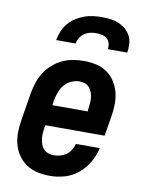

<svg xmlns="http://www.w3.org/2000/svg" viewBox="-85 -811 670 880"><g transform="rotate(10 250.0 -371.0)"><path d="M209 8Q180 8 151.5 2Q123 -4 100 -19Q77 -34 61 -57Q45 -80 37.5 -107Q30 -134 30.5 -163.5Q31 -193 36 -222L57 -352Q62 -377 70 -401.5Q78 -426 92.5 -448.5Q107 -471 127.5 -489Q148 -507 171.5 -518Q195 -529 220.5 -533.5Q246 -538 270 -538Q299 -538 327.5 -532Q356 -526 378.5 -510.5Q401 -495 416 -472Q431 -449 438 -422Q445 -395 444.5 -366Q444 -337 439 -308L424 -217H148L146 -207Q144 -193 143 -179.5Q142 -166 143.5 -153Q145 -140 149.5 -127.5Q154 -115 162.5 -106Q171 -97 183.5 -92.5Q196 -88 209 -88Q224 -88 239 -92Q254 -96 267 -105Q280 -114 288.5 -128Q297 -142 301 -157H412Q404 -122 386 -90.5Q368 -59 340 -35.5Q312 -12 277.5 -2Q243 8 209 8ZM164 -313H328L329 -323Q331 -337 332 -350.5Q333 -364 332 -377Q331 -390 326.5 -402Q322 -414 314 -423.5Q306 -433 294 -437.5Q282 -442 268 -442Q249 -442 230 -433.5Q211 -425 198 -409.5Q185 -394 178 -375Q171 -356 167 -337ZM129 -610Q133 -631 141 -651Q149 -671 163 -688Q177 -705 196 -717.5Q215 -730 235.5 -737.5Q256 -745 276.5 -747.5Q297 -750 318 -750Q338 -750 358 -747.5Q378 -745 396 -737.5Q414 -730 428.5 -717.5Q443 -705 452 -688Q461 -671 462 -650.5Q463 -630 460 -610H369Q372 -624 368.5 -637Q365 -650 355 -658.5Q345 -667 332 -670Q319 -673 305 -673Q291 -673 277 -670Q263 -667 250.5 -658.5Q238 -650 230 -637Q222 -624 220 -610Z"/></g></svg>

Font: Iosevka Curly Slab Oblique
Style: Bold
Weight: 700
Italic angle: -9°
Monospace: yes
Designer: Belleve Invis
Foundry: Belleve Invis
Version: Version 11.1.0; ttfautohint (v1.8.3)